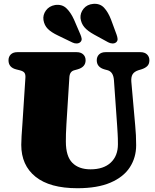

<svg xmlns="http://www.w3.org/2000/svg" viewBox="-20 -976 822 1016"><path d="M600 -309.5 583 -551Q580 -596 549 -604.5L534 -608.5Q492 -620 492 -657Q492 -676 504.2 -688Q516.5 -700 539 -700H723Q745.5 -700 758 -688Q770.5 -676 770.5 -657Q770.5 -637.5 759.5 -626.5Q748.5 -615.5 728 -609L713 -604.5Q690 -597 681.5 -582.5Q673 -568 675 -543L695.5 -311.5Q700.5 -261 700.5 -207.5Q700.5 -142.5 667.2 -91Q634 -39.5 565 -9.8Q496 20 389.5 20Q243.5 20 168 -40.8Q92.5 -101.5 92.5 -209.5Q92.5 -226 94.2 -256.5Q96 -287 99 -326L114.5 -565.5Q115.5 -582.5 109.2 -591Q103 -599.5 85 -604L67 -608.5Q25 -618.5 25 -657Q25 -676 37.2 -688Q49.5 -700 72 -700H385.5Q408 -700 420.5 -688Q433 -676 433 -657Q433 -621 390.5 -609L372.5 -604Q348.5 -597.5 347 -566L331.5 -319.5Q329.5 -291 329 -267.2Q328.5 -243.5 328.5 -227Q328.5 -149 362.8 -114.5Q397 -80 459 -80Q528 -80 566 -115.5Q604 -151 604 -212.5Q604 -247 602.5 -268.5Q601 -290 600 -309.5ZM567.5 -872.5 597 -792.5Q601.5 -780 602.2 -770Q603 -760 595 -752.5Q587 -745.5 574.8 -746Q562.5 -746.5 552 -752.5L478 -793Q443.5 -812 426.5 -832Q409.5 -852 406 -880Q404 -907 422.2 -929.8Q440.5 -952.5 473 -955.5Q509 -958.5 530.8 -935Q552.5 -911.5 567.5 -872.5ZM371.5 -872.5 405.5 -793.5Q410.5 -782 412 -772Q413.5 -762 406 -754Q398.5 -746.5 386.5 -746Q374.5 -745.5 363.5 -751L287 -788Q251 -805 232.8 -823.5Q214.5 -842 210 -870Q206 -897 223 -920.5Q240 -944 271.5 -949.5Q307.5 -954.5 330.8 -932.8Q354 -911 371.5 -872.5Z"/></svg>

Font: Fraunces 9pt Soft Black
Style: Regular
Weight: 900
Version: Version 1.000;[b76b70a41]